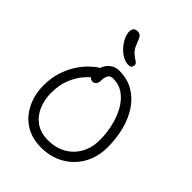

<svg xmlns="http://www.w3.org/2000/svg" viewBox="-273 -1115 1261 1261"><g transform="rotate(45 357.0 -484.5)"><path d="M341 10Q273 10 221.5 -14Q170 -38 135 -80Q100 -122 82 -176Q64 -230 64 -290Q64 -359 82 -415Q100 -471 127.5 -514Q155 -557 185 -586Q215 -615 239 -630Q263 -645 273 -645Q279 -645 285.5 -643Q292 -641 299 -630Q312 -611 301 -595.5Q290 -580 270 -567Q245 -550 213 -514Q181 -478 157.5 -422.5Q134 -367 134 -290Q134 -230 156 -176.5Q178 -123 224 -89.5Q270 -56 341 -56Q410 -56 464 -86Q518 -116 549 -171Q580 -226 580 -300Q580 -361 566 -422Q552 -483 524 -534Q496 -585 454 -615.5Q412 -646 355 -646Q329 -646 319 -627Q309 -608 309 -580Q309 -558 298.5 -546.5Q288 -535 274 -535Q265 -535 256.5 -540Q248 -545 242.5 -555.5Q237 -566 237 -580Q237 -615 250 -644.5Q263 -674 288 -692.5Q313 -711 348 -711Q422 -711 478 -679Q534 -647 572.5 -590.5Q611 -534 630.5 -459.5Q650 -385 650 -300Q650 -235 628.5 -179Q607 -123 566 -80.5Q525 -38 468.5 -14Q412 10 341 10ZM364 -779Q337 -779 310 -794Q283 -809 261 -833.5Q239 -858 225.5 -886Q212 -914 212 -939Q212 -957 221 -968Q230 -979 249 -979Q269 -979 279 -968.5Q289 -958 303 -921Q314 -889 329.5 -871.5Q345 -854 359.5 -844.5Q374 -835 384 -827.5Q394 -820 394 -808Q394 -795 387 -787Q380 -779 364 -779Z"/></g></svg>

Font: Shantell Sans Light
Style: Regular
Weight: 300
Designer: Stephen Nixon, Anya Danilova, Shantell Martin
Foundry: Arrow Type
Version: Version 1.011;[c5ecc13dd]